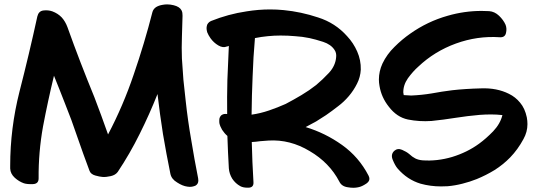

<svg xmlns="http://www.w3.org/2000/svg" viewBox="-20 -829 2487 891"><path d="M827.1 -755.9Q827.1 -762.7 826.2 -769.5Q825.2 -775.4 822.3 -781.2Q813.5 -797.9 786.1 -804.7Q770.5 -808.6 755.9 -808.6Q745.1 -808.6 734.4 -806.6Q716.8 -803.7 704.1 -795.9Q691.4 -787.1 687.5 -773.4Q650.4 -627.9 600.6 -483.4Q551.8 -338.9 481.4 -205.1Q465.8 -248 450.2 -292Q434.6 -335 418 -377.9Q384.8 -459 353.5 -540Q322.3 -621.1 293 -703.1Q283.2 -729.5 266.6 -748Q249 -766.6 222.7 -776.4Q203.1 -783.2 180.7 -780.3Q159.2 -777.3 153.3 -752.9Q115.2 -578.1 70.3 -403.3Q27.3 -233.4 27.3 -59.6Q27.3 -52.7 27.3 -46.9Q28.3 -22.5 48.8 -3.9Q68.4 13.7 90.8 21.5Q105.5 26.4 132.8 25.4Q159.2 24.4 159.2 -1Q158.2 -123 179.7 -242.2Q202.1 -360.4 230.5 -477.5Q243.2 -445.3 255.9 -414.1Q268.6 -381.8 281.2 -349.6Q312.5 -272.5 338.9 -193.4Q366.2 -114.3 395.5 -36.1Q401.4 -20.5 421.9 -14.6Q442.4 -8.8 456.1 -7.8Q472.7 -6.8 494.1 -11.7Q515.6 -16.6 526.4 -31.2Q583 -116.2 627.9 -207Q673.8 -298.8 710.9 -392.6Q721.7 -299.8 736.3 -207Q752 -114.3 770.5 -23.4Q775.4 2 801.8 17.6Q827.1 34.2 849.6 37.1Q855.5 38.1 860.4 38.1Q875 38.1 887.7 32.2Q900.4 24.4 900.4 8.8Q900.4 3.9 899.4 -2Q881.8 -90.8 867.2 -180.7Q851.6 -269.5 841.8 -360.4Q835.9 -409.2 831.1 -459Q827.1 -508.8 824.2 -557.6Q822.3 -608.4 824.2 -657.2Q825.2 -706.1 827.1 -755.9Z M1282.2 -664.1Q1316.4 -664.1 1349.6 -661.1Q1382.8 -659.2 1416 -652.3Q1443.4 -646.5 1479.5 -634.8Q1515.6 -623 1532.2 -597.7Q1537.1 -590.8 1539.1 -582Q1541 -573.2 1540 -564.5Q1537.1 -524.4 1506.8 -491.2Q1476.6 -459 1447.3 -434.6Q1415 -409.2 1378.9 -387.7Q1342.8 -366.2 1305.7 -346.7Q1268.6 -330.1 1228.5 -316.4Q1188.5 -302.7 1147.5 -296.9Q1148.4 -385.7 1152.3 -474.6Q1155.3 -563.5 1163.1 -652.3Q1192.4 -658.2 1222.7 -661.1Q1252 -664.1 1282.2 -664.1ZM1690.4 -13.7Q1645.5 -100.6 1567.4 -156.2Q1489.3 -211.9 1398.4 -239.3Q1422.9 -252 1447.3 -265.6Q1470.7 -280.3 1493.2 -294.9Q1521.5 -314.5 1548.8 -335.9Q1576.2 -356.4 1598.6 -382.8Q1621.1 -409.2 1636.7 -440.4Q1652.3 -470.7 1654.3 -505.9Q1655.3 -549.8 1637.7 -589.8Q1620.1 -629.9 1590.8 -661.1Q1536.1 -722.7 1456.1 -748Q1377 -774.4 1295.9 -782.2Q1264.6 -785.2 1233.4 -785.2Q1179.7 -785.2 1125 -776.4Q1039.1 -763.7 959 -731.4Q950.2 -727.5 945.3 -720.7Q940.4 -714.8 939.5 -707Q938.5 -703.1 938.5 -699.2Q938.5 -690.4 941.4 -679.7Q947.3 -665 957 -651.4Q971.7 -630.9 993.2 -618.2Q1014.6 -605.5 1033.2 -613.3Q1035.2 -613.3 1038.1 -614.3Q1040 -615.2 1042 -616.2Q1038.1 -537.1 1035.2 -458Q1033.2 -379.9 1034.2 -299.8Q1026.4 -300.8 1019.5 -299.8Q1013.7 -298.8 1006.8 -293.9Q1000 -287.1 998 -277.3Q997.1 -266.6 998 -257.8Q1001 -243.2 1010.7 -226.6Q1021.5 -210 1035.2 -198.2Q1037.1 -160.2 1038.1 -123Q1040 -85.9 1042 -47.9Q1043.9 -22.5 1057.6 0Q1072.3 22.5 1095.7 35.2Q1108.4 42 1128.9 42Q1130.9 42 1133.8 42Q1158.2 41 1156.2 15.6Q1153.3 -30.3 1151.4 -77.1Q1149.4 -123 1148.4 -169.9Q1168 -170.9 1187.5 -173.8Q1207 -175.8 1226.6 -176.8Q1326.2 -182.6 1417 -127.9Q1508.8 -74.2 1554.7 13.7Q1565.4 36.1 1593.8 40Q1621.1 44.9 1642.6 40Q1659.2 37.1 1680.7 22.5Q1694.3 12.7 1694.3 1Q1694.3 -5.9 1690.4 -13.7Z M2424.8 -284.2Q2416 -326.2 2393.6 -352.5Q2372.1 -378.9 2341.8 -393.6Q2285.2 -421.9 2211.9 -418.9Q2137.7 -417 2078.1 -410.2Q2030.3 -404.3 1983.4 -395.5Q1936.5 -387.7 1887.7 -385.7Q1879.9 -385.7 1871.1 -386.7Q1862.3 -387.7 1853.5 -387.7Q1852.5 -391.6 1852.5 -394.5Q1851.6 -398.4 1851.6 -398.4Q1850.6 -433.6 1873 -465.8Q1896.5 -498 1920.9 -519.5Q1996.1 -590.8 2095.7 -627Q2195.3 -663.1 2298.8 -656.2Q2323.2 -654.3 2328.1 -675.8Q2333 -696.3 2326.2 -713.9Q2316.4 -736.3 2295.9 -755.9Q2275.4 -775.4 2250 -777.3Q2232.4 -778.3 2214.8 -778.3Q2134.8 -778.3 2057.6 -755.9Q1963.9 -729.5 1883.8 -672.9Q1845.7 -646.5 1810.5 -611.3Q1775.4 -577.1 1754.9 -534.2Q1738.3 -498 1738.3 -460Q1738.3 -445.3 1741.2 -429.7Q1750 -377 1784.2 -334Q1821.3 -285.2 1873 -274.4Q1925.8 -263.7 1982.4 -267.6Q2039.1 -273.4 2093.8 -282.2Q2149.4 -291 2206.1 -295.9Q2232.4 -297.9 2258.8 -297.9Q2285.2 -297.9 2311.5 -294.9Q2301.8 -254.9 2268.6 -219.7Q2235.4 -185.5 2203.1 -162.1Q2148.4 -122.1 2078.1 -100.6Q2008.8 -80.1 1940.4 -85Q1920.9 -86.9 1907.2 -93.8Q1893.6 -100.6 1878.9 -114.3Q1866.2 -125 1845.7 -133.8Q1825.2 -142.6 1809.6 -128.9Q1792 -112.3 1802.7 -86.9Q1813.5 -60.5 1825.2 -46.9Q1870.1 4.9 1931.6 23.4Q1977.5 36.1 2026.4 36.1Q2042 36.1 2057.6 35.2Q2091.8 32.2 2126 23.4Q2161.1 14.6 2192.4 2Q2235.4 -15.6 2275.4 -40Q2315.4 -65.4 2347.7 -98.6Q2382.8 -134.8 2409.2 -183.6Q2427.7 -216.8 2427.7 -252.9Q2427.7 -268.6 2424.8 -284.2Z"/></svg>

Font: TroubleSide
Style: Comic
Weight: 400
Designer: Koroletov
Version: 1_5